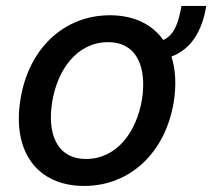

<svg xmlns="http://www.w3.org/2000/svg" viewBox="-20 -603 701 634"><path d="M661.2 -583.5H579.2C569.6 -528.4 556.1 -487.6 519.2 -470.9C482.6 -522.7 422.2 -552.6 343 -552.6C191.1 -552.6 74.2 -442.5 47.6 -274.9C19.5 -103.7 101.9 11 258.2 11C409.4 11 526.3 -99.1 553.6 -265.6C562.9 -322.8 559.7 -373.9 546.2 -416.2C612.2 -441.4 647.4 -500.7 661.2 -583.5ZM152.3 -266C169.4 -372.9 234.4 -463.8 337 -463.8C434.3 -463.8 464.8 -377.5 448.9 -274.9C431.1 -168 366.1 -78.1 264.2 -78.1C166.2 -78.1 135.7 -163.7 152.3 -266Z"/></svg>

Font: Margiela Sans Medium
Style: Italic
Weight: 500
Italic angle: -9.39999°
Designer: Stefan Endress, Andreas Faust
Version: Version 1.100;FEAKit 1.0